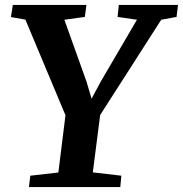

<svg xmlns="http://www.w3.org/2000/svg" viewBox="-20 -763 746 783"><path d="M98 0 103.5 -46.5 218 -59.5 247 -293 83.5 -683 24.5 -693.5 32.5 -743H332.5L326 -694L242.5 -682.5L332.5 -431L353.5 -360.5L391 -430.5L538.5 -682.5L459.5 -694L464.5 -743H706L700 -694L637.5 -682.5L388.5 -294L358.5 -60L475 -46.5L470.5 0Z"/></svg>

Font: Merriweather 20pt
Style: Bold Italic
Weight: 700
Italic angle: -7.8°
Version: Version 2.101